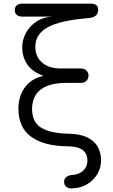

<svg xmlns="http://www.w3.org/2000/svg" viewBox="-20 -801 618 1054"><path d="M379 233Q357 235 344.5 225Q332 215 332 197Q332 180 343.5 171Q355 162 372 160Q413 158 436.5 136Q460 114 460 80Q460 45 435.5 24Q411 3 350 2Q223 1 152 -49.5Q81 -100 81 -206Q81 -246 95 -282.5Q109 -319 139 -346Q169 -373 218 -385Q157 -407 129.5 -447.5Q102 -488 102 -542Q102 -582 122 -619.5Q142 -657 179 -682Q216 -707 268 -710H99Q83 -710 72 -719.5Q61 -729 61 -746Q61 -762 72 -771.5Q83 -781 99 -781H478Q497 -781 508 -773.5Q519 -766 519 -748Q519 -738 515.5 -728.5Q512 -719 500.5 -711.5Q489 -704 467 -702Q368 -694 303 -675.5Q238 -657 206 -624.5Q174 -592 174 -544Q174 -490 211 -457.5Q248 -425 313 -425H426Q443 -425 454.5 -413.5Q466 -402 466 -386Q466 -369 454.5 -357.5Q443 -346 426 -346H345Q278 -346 236.5 -328.5Q195 -311 176 -279.5Q157 -248 156 -207Q155 -131 206 -100Q257 -69 356 -67Q420 -66 459.5 -46.5Q499 -27 516.5 5Q534 37 535 77Q535 119 515 153.5Q495 188 460 209.5Q425 231 379 233Z"/></svg>

Font: Comfortaa
Style: Regular
Weight: 400
Designer: Johan Aakerlund
Foundry: Johan Aakerlund
Version: Version 3.104; ttfautohint (v1.8.1.43-b0c9)